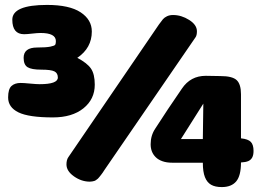

<svg xmlns="http://www.w3.org/2000/svg" viewBox="-20 -756 1073 780"><path d="M207 -589Q207 -622 145 -622Q132 -622 110.5 -619.5Q89 -617 78 -617Q30 -617 30 -676Q30 -736 171 -736Q262 -736 307.5 -706Q353 -676 353 -628Q353 -561 294 -521Q334 -500 349.5 -477.5Q365 -455 365 -412Q365 -353 319 -316Q273 -279 195 -279Q97 -279 55 -299.5Q13 -320 13 -360Q13 -394 26.5 -406.5Q40 -419 64 -419Q76 -419 102 -416.5Q128 -414 141 -414Q215 -414 215 -441Q215 -459 201 -466Q187 -473 148 -473Q108 -473 92 -483Q76 -493 76 -521Q76 -563 131 -563Q167 -563 184.5 -566.5Q202 -570 204.5 -574.5Q207 -579 207 -589ZM881 4Q854 4 837.5 -5.5Q821 -15 812.5 -36.5Q804 -58 804 -95H679Q657 -95 640 -101Q623 -107 612.5 -117.5Q602 -128 597 -141Q592 -154 592 -170Q592 -206 611 -234Q659 -309 719 -396Q754 -448 816 -448L875 -447Q924 -447 941.5 -430.5Q959 -414 959 -373V-194Q988 -191 999 -179.5Q1010 -168 1010 -143Q1010 -126 1004.5 -116Q999 -106 988.5 -101.5Q978 -97 959 -96Q959 -42 939.5 -19Q920 4 881 4ZM804 -191 806 -335 715 -191ZM404 -65Q403 -63 397.5 -55Q392 -47 390.5 -45.5Q389 -44 384.5 -38Q380 -32 378 -30.5Q376 -29 371.5 -25.5Q367 -22 363.5 -21Q360 -20 355 -19Q350 -18 345 -18Q311 -18 280.5 -39.5Q250 -61 250 -88Q250 -107 258 -118L626 -657Q636 -671 642 -678Q648 -685 658.5 -690Q669 -695 683 -695Q717 -695 748.5 -675Q780 -655 780 -629Q780 -612 774 -604Z"/></svg>

Font: Coiny
Style: Regular
Weight: 400
Version: Version 001.001